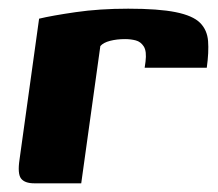

<svg xmlns="http://www.w3.org/2000/svg" viewBox="-20 -422 503 442"><path d="M167 0H59Q37 0 28.5 -11Q20 -22 25 -55L70 -379Q99 -386 154 -394Q209 -402 275 -402Q345 -402 384.5 -394Q424 -386 440.5 -369.5Q457 -353 459 -327.5Q461 -302 456 -266H313L315 -280Q318 -304 311 -315Q304 -326 292.5 -329Q281 -332 268 -332Q249 -332 233.5 -328Q218 -324 211 -316Z"/></svg>

Font: Genos Thin
Style: Bold Italic
Weight: 700
Italic angle: -8°
Version: Version 1.010